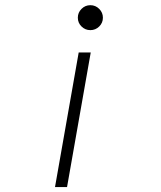

<svg xmlns="http://www.w3.org/2000/svg" viewBox="-20 -549 626 748"><path d="M194.3 179.7 286.6 -344.7H333.5L241.2 179.7ZM332 -431.6Q312 -431.6 297.6 -445.8Q283.2 -460 283.2 -480Q283.2 -500 297.6 -514.4Q312 -528.8 332 -528.8Q352.1 -528.8 366.5 -514.4Q380.9 -500 380.9 -480Q380.9 -460 366.5 -445.8Q352.1 -431.6 332 -431.6Z"/></svg>

Font: Cascadia Mono PL ExtraLight
Style: Italic
Weight: 200
Italic angle: -10°
Monospace: yes
Designer: Aaron Bell
Foundry: Saja Typeworks
Version: Version 2404.023; ttfautohint (v1.8.4)